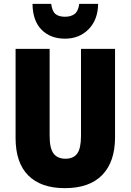

<svg xmlns="http://www.w3.org/2000/svg" viewBox="-20 -968 679 998"><path d="M578 -255Q578 -127 511.5 -58.5Q445 10 317 10Q193 10 127 -56Q61 -122 61 -251V-714H238V-261Q238 -197 258.5 -170Q279 -143 320 -143Q362 -143 381.5 -170Q401 -197 401 -262V-714H578ZM490 -948Q489 -865 440.5 -816Q392 -767 318 -767Q242 -767 196 -813.5Q150 -860 149 -948H246Q251 -910 268 -895.5Q285 -881 318 -881Q349 -881 368 -895.5Q387 -910 392 -948Z"/></svg>

Font: Noto Sans Malayalam Condensed Black
Style: Regular
Weight: 900
Width: 3
Designer: Jelle Bosma - Monotype Design Team
Foundry: Monotype Imaging Inc.
Version: Version 2.104; ttfautohint (v1.8.4.7-5d5b)